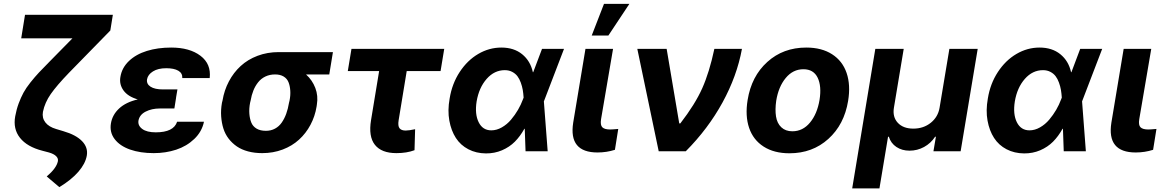

<svg xmlns="http://www.w3.org/2000/svg" viewBox="-20 -806 6213 1023"><path d="M113.3 -727.3H581.3L567.8 -643.5L347.7 -418.3Q282.3 -350.5 250.5 -305Q218.8 -259.6 208.8 -210.2Q203.1 -177.9 221.6 -153.9Q240.1 -130 279.1 -118.6L317.1 -107.2Q385.3 -87.4 417.6 -53.6Q449.9 -19.9 442.5 23.1Q435 66.1 397.4 109.4Q359.7 152.7 296.2 191.1L229 134.2Q280.9 90.2 288.4 53.3Q291.5 38.4 279.1 26.1Q266.7 13.8 240.8 6.4L206 -2.8Q124.3 -23.8 86.5 -71.6Q48.7 -119.3 61.1 -186.8Q67.8 -223.4 79.5 -255Q91.3 -286.6 105.1 -312.1Q119 -337.7 142.4 -367Q165.8 -396.3 187.7 -419.7Q209.5 -443.2 245.7 -479.4L365.8 -601.6H93Z M714.1 -276.3Q661.6 -291.5 638.1 -324Q614.7 -356.5 621.4 -395.6Q629.3 -445 666.9 -480.8Q704.5 -516.7 762.4 -534.6Q820.3 -552.6 892 -552.6Q990.4 -552.6 1048.1 -508.9Q1105.8 -465.2 1097.3 -389.9H951.3Q952.8 -416.2 929.9 -429.3Q907 -442.5 865.8 -442.5Q822.1 -442.5 795.1 -425.6Q768.1 -408.7 763.5 -383.5Q759.6 -358.7 782.1 -344.1Q804.7 -329.5 848.4 -329.5H925.4L918 -285.9H918.3L909.1 -228H831.7Q788.7 -228 756 -211.3Q723.4 -194.6 717.7 -163Q713.8 -136.7 738.1 -118.8Q762.4 -100.9 810 -100.9Q905.2 -100.9 923.7 -157.3H1066.8Q1055.8 -104.4 1015.3 -65.7Q974.8 -27 918.9 -8.5Q862.9 9.9 799 9.9Q727.3 9.9 672.9 -9.2Q618.6 -28.4 590.9 -64.8Q563.2 -101.2 571 -148.4Q578.5 -194.2 614.7 -228Q650.9 -261.7 714.1 -276.3Z M1162.6 -258.5 1165.5 -269.9Q1174.7 -325.3 1199.6 -372.3Q1224.4 -419.4 1262.3 -454.2Q1300.1 -489 1352.3 -508.7Q1404.5 -528.4 1465.2 -528.4H1753.9L1734.4 -409.4H1610.4Q1643.8 -379.6 1660 -337.4Q1676.1 -295.1 1668.3 -248.6L1666.9 -238.6Q1658.4 -186.1 1634.2 -140.8Q1610.1 -95.5 1573.3 -62Q1536.6 -28.4 1486 -9.2Q1435.4 9.9 1377.1 9.9Q1336.3 9.9 1301.8 0.7Q1267.4 -8.5 1242.2 -25.7Q1217 -43 1198.3 -67.1Q1179.7 -91.3 1170.3 -121.1Q1160.9 -150.9 1158.4 -185.7Q1155.9 -220.5 1162.6 -258.5ZM1315.3 -269.9 1312.5 -258.5Q1306.5 -227.6 1308.6 -200.3Q1310.7 -172.9 1319.1 -152.7Q1327.4 -132.5 1347.1 -120.7Q1366.8 -109 1396.7 -109Q1423.7 -109 1445.1 -120.6Q1466.6 -132.1 1481.2 -153.1Q1495.7 -174 1505.1 -200.1Q1514.6 -226.2 1519.9 -258.5L1522.7 -269.9Q1528.4 -298.3 1526.6 -323.5Q1524.9 -348.7 1517.2 -367.9Q1509.6 -387.1 1491.3 -398.3Q1473 -409.4 1445.7 -409.4Q1417.3 -409.4 1394.2 -398.4Q1371.1 -387.4 1355.5 -367.7Q1339.8 -348 1330.1 -323.7Q1320.3 -299.4 1315.3 -269.9Z M2346.9 -545.5 2327.4 -427.2H2147L2104 -165.5Q2099.1 -134.9 2108.7 -122.7Q2118.3 -110.4 2141.3 -110.4Q2158.4 -110.4 2191.8 -117.5L2188.6 -5.7Q2147.4 9.9 2092 9.9Q2012.8 9.9 1977.6 -34.3Q1942.5 -78.5 1957 -166.2L2000 -427.2H1833.1L1852.6 -545.5Z M2569.2 11.4Q2517 11 2475.5 -10.7Q2433.9 -32.3 2408.9 -71Q2383.9 -109.7 2374.1 -163.4Q2364.3 -217 2375.7 -280.9Q2388.5 -360.1 2429.3 -422.4Q2470.2 -484.7 2528.2 -518.6Q2586.3 -552.6 2651.3 -552.6Q2718.4 -552.6 2762.3 -516.9Q2806.1 -481.2 2819.2 -421.2H2821L2867.9 -545.5H2985.1L2880 -271.3L2877.8 -266L2898.1 0H2780.2L2775.9 -120L2773.8 -119.7Q2751.8 -79.9 2723.2 -51.1Q2694.6 -22.4 2654.8 -5.3Q2615.1 11.7 2569.2 11.4ZM2769.9 -285.9Q2768.5 -307.9 2765.3 -326.9Q2762.1 -345.9 2754.8 -365.9Q2747.5 -386 2736.9 -400Q2726.2 -414.1 2709 -423.1Q2691.8 -432.2 2669.7 -432.2Q2614 -432.2 2573 -385.7Q2532 -339.1 2519.5 -265.6Q2508.9 -197.8 2530.4 -154.7Q2551.8 -111.5 2597.7 -111.5Q2626.1 -111.5 2653.8 -127.3Q2681.5 -143.1 2702.8 -168.3Q2724.1 -193.5 2740.1 -221.1Q2756 -248.6 2766 -275.9Z M3099.4 -545.5H3246.4L3182.5 -170.8Q3177.6 -139.6 3189.3 -127.8Q3201 -116.1 3230.8 -116.1Q3242.9 -116.1 3274.1 -119L3256.4 -7.8Q3212 6.4 3163.7 6.4Q3008.9 6.4 3034.1 -152.7ZM3132.8 -616.8 3198.2 -785.5H3333.5L3221.6 -616.8Z M3489.7 0 3375.7 -545.5H3532L3599.1 -148.4H3604.8Q3683.6 -250.4 3721.6 -335.6Q3759.6 -420.8 3786.2 -545.5H3933.2Q3906.6 -400.6 3829.7 -260.1Q3752.8 -119.7 3633.9 0Z M4186.4 10.7Q4104.4 10.7 4048.8 -24.9Q3993.3 -60.4 3971.4 -124.6Q3949.6 -188.9 3963.4 -273.1Q3983.7 -399.5 4068.4 -476Q4153.1 -552.6 4275.9 -552.6Q4358 -552.6 4413.4 -517Q4468.8 -481.5 4490.8 -417.3Q4512.8 -353 4498.9 -268.5Q4478.3 -142.4 4393.6 -65.9Q4308.9 10.7 4186.4 10.7ZM4201.7 -106.5Q4257.5 -106.5 4295.8 -152.9Q4334.2 -199.2 4346.6 -273.8Q4358.3 -347.3 4336.5 -392.2Q4314.6 -437.1 4260.7 -437.1Q4204.9 -437.1 4166.4 -390.4Q4127.8 -343.8 4115.8 -269.2Q4109 -221.6 4114.7 -185.4Q4120.4 -149.1 4142.9 -127.8Q4165.5 -106.5 4201.7 -106.5Z M4520.6 197.8 4643.8 -545.5H4795.1L4742.9 -232.2Q4734.7 -182.9 4763.5 -151.8Q4792.3 -120.7 4846.2 -120.7Q4900.6 -120.7 4939.3 -151.8Q4978 -182.9 4986.2 -232.2L5038.4 -545.5H5189.3L5098.4 0H4953.5L4966.6 -77.4H4962.4Q4939.6 -42.6 4903.6 -22.9Q4867.5 -3.2 4826 -3.2Q4785.9 -3.2 4756.2 -22.9Q4726.6 -42.6 4715.9 -77.4H4711.6L4665.8 197.8Z M5436.8 11.4Q5384.6 11 5343 -10.7Q5301.5 -32.3 5276.5 -71Q5251.4 -109.7 5241.7 -163.4Q5231.9 -217 5243.3 -280.9Q5256 -360.1 5296.9 -422.4Q5337.7 -484.7 5395.8 -518.6Q5453.8 -552.6 5518.8 -552.6Q5585.9 -552.6 5629.8 -516.9Q5673.7 -481.2 5686.8 -421.2H5688.6L5735.4 -545.5H5852.6L5747.5 -271.3L5745.4 -266L5765.6 0H5647.7L5643.5 -120L5641.3 -119.7Q5619.3 -79.9 5590.7 -51.1Q5562.1 -22.4 5522.4 -5.3Q5482.6 11.7 5436.8 11.4ZM5637.4 -285.9Q5636 -307.9 5632.8 -326.9Q5629.6 -345.9 5622.3 -365.9Q5615.1 -386 5604.4 -400Q5593.8 -414.1 5576.5 -423.1Q5559.3 -432.2 5537.3 -432.2Q5481.5 -432.2 5440.5 -385.7Q5399.5 -339.1 5387.1 -265.6Q5376.4 -197.8 5397.9 -154.7Q5419.4 -111.5 5465.2 -111.5Q5493.6 -111.5 5521.3 -127.3Q5549 -143.1 5570.3 -168.3Q5591.6 -193.5 5607.6 -221.1Q5623.6 -248.6 5633.5 -275.9Z M5967 -545.5H6114L6050.1 -170.8Q6045.1 -139.6 6056.8 -127.8Q6068.5 -116.1 6098.4 -116.1Q6110.4 -116.1 6141.7 -119L6123.9 -7.8Q6079.5 6.4 6031.2 6.4Q5876.4 6.4 5901.6 -152.7Z"/></svg>

Font: Karasuma Gothic
Style: Bold Italic
Weight: 700
Italic angle: 9.39998°
Designer: Rasmus Andersson / Ryoko Nishizuka
Foundry: Genbu
Version: Version 1.00